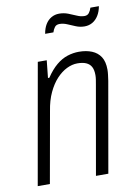

<svg xmlns="http://www.w3.org/2000/svg" viewBox="-82 -771 589 825"><g transform="rotate(-10 212.5 -358.0)"><path d="M15 0 108 -526H147L139 -450H145Q167 -483 190.5 -502.5Q214 -522 239 -530Q264 -538 289 -538Q321 -538 345.5 -528Q370 -518 383.5 -497Q397 -476 397 -441Q397 -431 395.5 -419Q394 -407 392 -393L323 0H269L337 -387Q339 -398 340.5 -408Q342 -418 342 -427Q342 -450 334.5 -463.5Q327 -477 312 -483.5Q297 -490 274 -490Q251 -490 227.5 -478.5Q204 -467 183 -444.5Q162 -422 146 -388Q130 -354 123 -309L68 0ZM160 -639Q164 -663 174 -679.5Q184 -696 199.5 -705Q215 -714 234 -714Q254 -714 272.5 -707Q291 -700 307.5 -692.5Q324 -685 340 -685Q353 -685 360 -694Q367 -703 371 -716H408Q404 -693 393.5 -676Q383 -659 367.5 -650Q352 -641 333 -641Q313 -641 295 -648.5Q277 -656 260.5 -663Q244 -670 228 -670Q214 -670 207 -661Q200 -652 196 -639Z"/></g></svg>

Font: Archivo Condensed ExtraLight
Style: Italic
Weight: 250
Width: 3
Italic angle: -10°
Designer: Hector Gatti
Foundry: Omnibus-Type
Version: Version 2.001